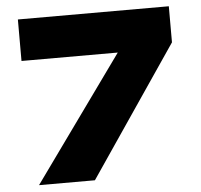

<svg xmlns="http://www.w3.org/2000/svg" viewBox="-51 -758 850 811"><g transform="rotate(-5 374.0 -352.5)"><path d="M82 0 511 -597 517 -529H54V-705H694V-552L319 0Z"/></g></svg>

Font: Nunito Sans 7pt Expanded Black
Style: Regular
Weight: 900
Width: 7
Designer: Vernon Adams
Foundry: Vernon Adams
Version: Version 3.101;gftools[0.9.27]